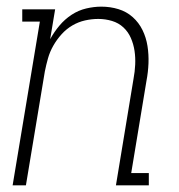

<svg xmlns="http://www.w3.org/2000/svg" viewBox="-20 -558 540 578"><path d="M18 0 100 -493H47V-530H146L131 -440Q143 -462 159 -481Q175 -500 195.5 -513.5Q216 -527 239.5 -532.5Q263 -538 285 -538Q312 -538 336.5 -530.5Q361 -523 379.5 -506.5Q398 -490 409 -467.5Q420 -445 424 -419.5Q428 -394 427 -367.5Q426 -341 421 -315L375 -37H428V0H329L382 -321Q386 -342 387 -363.5Q388 -385 385 -405Q382 -425 374 -443.5Q366 -462 351.5 -475.5Q337 -489 317 -495Q297 -501 276 -501Q256 -501 236 -496.5Q216 -492 198 -481.5Q180 -471 165.5 -455Q151 -439 140.5 -420.5Q130 -402 124.5 -382.5Q119 -363 115 -343L58 0Z"/></svg>

Font: Iosevka Slab Extralight
Style: Italic
Weight: 200
Italic angle: -9°
Monospace: yes
Designer: Belleve Invis
Foundry: Belleve Invis
Version: Version 11.1.1; ttfautohint (v1.8.3)